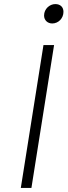

<svg xmlns="http://www.w3.org/2000/svg" viewBox="-20 -921 331 941"><path d="M236 -806C266 -806 291 -831 291 -863C291 -886 276 -901 251 -901C223 -901 196 -877 196 -845C196 -822 213 -806 236 -806ZM82 0H134L245 -700H193Z"/></svg>

Font: Arthouse Owned Light
Style: Italic
Weight: 300
Italic angle: -10°
Designer: Jeremy Tribby
Foundry: Tribby Type
Version: Version 1.000;PS 001.000;hotconv 1.0.88;makeotf.lib2.5.64775